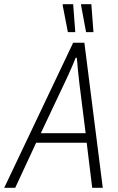

<svg xmlns="http://www.w3.org/2000/svg" viewBox="-56 -888 560 908"><path d="M-36 0 290 -686H343L430 0H380L354 -213H115L16 0ZM137 -258H349L319 -497Q318 -510 316 -525Q314 -540 312.5 -556Q311 -572 310 -587.5Q309 -603 307 -615H302Q296 -599 286.5 -577.5Q277 -556 267.5 -534.5Q258 -513 250 -497ZM265 -736 240 -865 242 -868H290L300 -736ZM351 -736 327 -865 328 -868H376L386 -736Z"/></svg>

Font: Archivo Condensed Thin
Style: Italic
Weight: 250
Width: 3
Italic angle: -10°
Designer: Hector Gatti
Foundry: Omnibus-Type
Version: Version 2.001